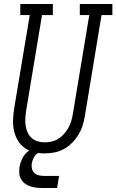

<svg xmlns="http://www.w3.org/2000/svg" viewBox="-20 -755 579 955"><path d="M201 8Q174 8 148 1.5Q122 -5 101.5 -20Q81 -35 68 -57.5Q55 -80 49.5 -105.5Q44 -131 45 -158Q46 -185 50 -213L128 -680H81V-735H243V-680H189L110 -204Q107 -185 106 -166.5Q105 -148 107.5 -130.5Q110 -113 117 -97Q124 -81 136.5 -69.5Q149 -58 166 -52.5Q183 -47 202 -47Q219 -47 237 -51Q255 -55 270.5 -65Q286 -75 298.5 -89Q311 -103 320 -119Q329 -135 334 -152Q339 -169 342 -186L424 -680H377V-735H539V-680H485L402 -177Q398 -153 390.5 -129.5Q383 -106 369.5 -84Q356 -62 337.5 -43.5Q319 -25 296.5 -13Q274 -1 249.5 3.5Q225 8 201 8ZM189 180Q173 180 157.5 178Q142 176 128 171Q114 166 102.5 157Q91 148 84 135Q77 122 76 106.5Q75 91 77 75Q81 54 90.5 34Q100 14 117.5 -0.5Q135 -15 156.5 -21.5Q178 -28 198 -28L194 0Q183 0 172.5 4.5Q162 9 155 18Q148 27 144 37.5Q140 48 138 58Q136 71 139 84Q142 97 151 105.5Q160 114 173 117Q186 120 199 120H274L264 180Z"/></svg>

Font: Iosevka Slab Light
Style: Italic
Weight: 300
Italic angle: -9°
Monospace: yes
Designer: Belleve Invis
Foundry: Belleve Invis
Version: Version 11.1.1; ttfautohint (v1.8.3)